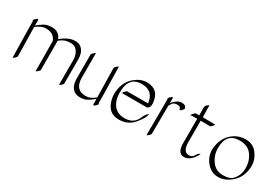

<svg xmlns="http://www.w3.org/2000/svg" viewBox="6 -1064 2374 1686"><g transform="rotate(30 1193.0 -221.0)"><path d="M220.2 -343.3Q174.3 -344.7 121.6 -302.2L127.4 -8.8Q127.4 -0.5 109.9 14.9Q92.3 30.3 92.3 22.5L86.4 -279.3V-342.3Q74.7 -345.2 90.8 -362.5Q106.9 -379.9 114.3 -378.2Q121.6 -376.5 121.6 -375V-317.4Q183.1 -366.7 209.5 -373Q323.7 -399.9 357.9 -314.5Q429.7 -377 497.8 -377Q565.9 -377 590.8 -308.6Q599.6 -283.7 599.6 -252.9V-5.4Q599.6 2.9 583.5 16.6Q567.4 30.3 564.5 25.9V-221.7Q564.5 -251.5 556.2 -275.9Q531.7 -341.8 470.9 -341.8Q410.2 -341.8 368.2 -306.6Q364.3 -303.2 360.8 -300.3Q361.3 -286.6 361.3 -254.4L361.8 -6.8Q361.8 1.5 344.2 17.1Q326.7 32.7 326.7 24.4L324.7 -277.3Q300.8 -343.3 220.2 -343.3Z M946.8 -67.4V-4.9Q959 -2.4 942.9 15.4Q926.8 33.2 919.2 31.5Q911.6 29.8 911.6 28.3V-28.8Q850.1 20.5 823.7 26.4Q712.4 51.8 680.7 -35.6Q671.9 -60.5 671.4 -92.3V-339.8Q671.4 -348.1 689 -363.8Q706.5 -379.4 706.5 -371.1V-123.5Q708.5 -3.9 812.5 -3.4Q859.9 -2 902.3 -37.1Q907.2 -41 911.1 -44.4Q908.2 -191.4 905.3 -337.9Q905.3 -346.2 922.6 -361.8Q939.9 -377.4 940.4 -369.1Z M1082 -78.1Q1119.1 -3.9 1211.4 -5.1Q1303.7 -6.3 1335.9 -88.9Q1344.7 -110.8 1361.1 -129.9Q1377.4 -148.9 1377 -141.1Q1376 -106 1319.8 -38.3Q1263.7 29.3 1174.6 30.5Q1085.4 31.7 1049.3 -39.8Q1013.2 -111.3 1028.3 -195.1Q1043.5 -278.8 1102.8 -328.1Q1162.1 -377.4 1224.1 -377Q1345.2 -377 1358.9 -251Q1362.8 -216.3 1351.8 -200.9Q1340.8 -185.5 1329.1 -185.5H1083.5Q1075.2 -185.5 1090.6 -203.4Q1106 -221.2 1114.3 -221.2H1323.7Q1309.6 -341.8 1192.9 -341.8Q1060.1 -342.8 1060.1 -179.7Q1060.5 -120.1 1082 -78.1Z M1487.8 -319.8Q1534.7 -375.5 1577.9 -375.5Q1621.1 -375.5 1626 -342.8Q1627 -335.4 1609.4 -319.3Q1591.8 -303.2 1590.8 -310.5Q1586.9 -340.3 1553.7 -340.3Q1520.5 -340.3 1508.1 -324.2Q1495.6 -308.1 1491.7 -300.3Q1486.8 -291 1487.3 -290Q1487.8 -289.1 1487.8 -288.6L1485.8 -7.8Q1485.8 0.5 1468.3 16.1Q1450.7 31.7 1450.7 23.4L1452.6 -257.3Q1452.6 -258.3 1452.9 -260.3Q1453.1 -262.2 1452.6 -263.2V-339.4Q1443.8 -342.8 1460.2 -360.4Q1476.6 -377.9 1482.2 -375.7Q1487.8 -373.5 1487.8 -372.1Z M1765.1 -355Q1764.6 -393.1 1764.2 -422.9Q1763.7 -452.6 1778.1 -463.4Q1792.5 -474.1 1795.2 -474.1Q1797.9 -474.1 1798.6 -473.6Q1799.3 -473.1 1799.6 -471.9Q1799.8 -470.7 1799.8 -469.5Q1799.8 -468.3 1799.3 -466.1Q1798.8 -463.9 1798.8 -462.4L1800.8 -356.4L1923.3 -355Q1931.6 -355 1916 -337.2Q1900.4 -319.3 1892.1 -319.8Q1846.2 -320.3 1799.8 -320.8V-105Q1800.3 -5.9 1859.4 -5.9Q1893.1 -5.9 1905.8 -29.3Q1918.5 -52.7 1934.1 -63Q1949.7 -73.2 1942.4 -59.1Q1894.5 29.3 1829.8 29.3Q1765.1 29.3 1764.6 -73.7V-319.8H1709Q1696.3 -312.5 1697.3 -316.9L1697.8 -318.4Q1697.8 -323.2 1703.4 -329.6Q1709 -335.9 1717.3 -345.5Q1725.6 -355 1733.9 -355Z M2385.7 -205.1Q2385.7 -96.2 2319.6 -32.5Q2253.4 31.2 2177.5 31.5Q2101.6 31.7 2051.3 -36.6Q2001 -105 2017.3 -192.1Q2033.7 -279.3 2092.3 -328.1Q2150.9 -377 2226.6 -377Q2302.2 -377 2344 -320.1Q2385.7 -263.2 2385.7 -205.1ZM2185.1 -341.8Q2050.8 -341.8 2050.8 -189Q2050.8 -117.7 2092.8 -60.5Q2134.8 -3.4 2203.6 -3.7Q2272.5 -3.9 2297.9 -28.8Q2350.1 -79.6 2350.1 -155Q2350.1 -230.5 2309.3 -286.1Q2268.6 -341.8 2185.1 -341.8Z"/></g></svg>

Font: ML-NILA03_NewLipi
Style: Regular
Weight: 400
Designer: CLT@C-DIT
Version: Version ML-NILA03_NewLipi 2.